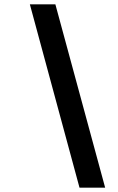

<svg xmlns="http://www.w3.org/2000/svg" viewBox="-20 -732 542 882"><path d="M345.2 130 117.2 -712H234.4L463 130Z"/></svg>

Font: Overpass
Style: Italic
Weight: 400
Italic angle: -10°
Designer: Delve Withrington, Dave Bailey, Thomas Jockin
Foundry: Delve Fonts LLC
Version: Version 4.000